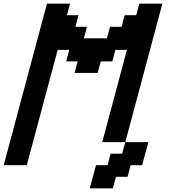

<svg xmlns="http://www.w3.org/2000/svg" viewBox="-20 -895 915 1040"><path d="M466.3 125H591.3L608.4 62.5H670.9L687.5 0H750Q755.4 -21 766.6 -62.5Q777.8 -104 783.7 -125H658.7L641.6 -62.5H579.1L562.5 0H500Q494.1 21 483.2 62.5Q472.2 104 466.3 125ZM0 0H125Q152.8 -104 208.7 -312.3Q264.6 -520.5 292.5 -625H355L338.4 -562.5H400.9L383.8 -500H508.8L525.9 -562.5H588.4L605 -625H667.5Q645.5 -542 600.8 -375.2Q556.2 -208.5 533.7 -125H658.7L859.4 -875H734.4L717.8 -812.5H655.3L638.7 -750H576.2L559.1 -687.5H434.1L451.2 -750H388.7L405.3 -812.5H342.8L359.4 -875H234.4Q195.3 -729 117.2 -437.5Q39.1 -146 0 0Z"/></svg>

Font: Faithful 32x
Style: Oblique
Weight: 400
Foundry: Faithful Resource Pack
Version: Version 1.0; January 27, 2023